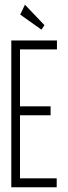

<svg xmlns="http://www.w3.org/2000/svg" viewBox="-20 -796 290 816"><path d="M28 0V-624H222V-586H65V-344H195V-306H65V-38H221V0ZM156 -670 66 -734 86 -776 169 -689Z"/></svg>

Font: Inconsolata UltraCondensed Light
Style: Regular
Weight: 300
Width: 1
Monospace: yes
Designer: Raph Levien, Cyreal, Brenton Simpson
Foundry: Raph Levien, Cyreal, Google
Version: Version 3.001; ttfautohint (v1.8.2.53-6de2)